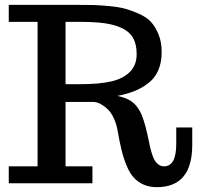

<svg xmlns="http://www.w3.org/2000/svg" viewBox="-20 -755 813 791"><path d="M626 16.1Q595.2 16.1 571.3 5.4Q547.4 -5.4 531 -23.4Q514.6 -41.5 502 -71.8Q489.3 -102.1 481.2 -135Q473.1 -168 464.8 -214.8Q460 -244.1 449.2 -267.1Q438.5 -290 426.5 -302.2Q414.6 -314.5 401.4 -322.5Q388.2 -330.6 379.6 -332.8Q371.1 -335 365.2 -335H250V-69.8H360.8V0H16.1V-69.8H134.8V-665H16.1V-734.9H296.9Q337.9 -734.9 362.5 -734.4Q387.2 -733.9 428.7 -730Q470.2 -726.1 496.1 -719Q522 -711.9 553.5 -697.8Q585 -683.6 603 -663.6Q621.1 -643.6 633.5 -612.3Q646 -581.1 646 -541Q646 -498 632.3 -466.1Q618.7 -434.1 592.5 -413.6Q566.4 -393.1 535.9 -380.6Q505.4 -368.2 463.9 -359.9Q491.7 -354 511 -343.8Q530.3 -333.5 543.2 -316.7Q556.2 -299.8 563.7 -281.5Q571.3 -263.2 579.1 -234.9Q583.5 -218.8 588.6 -195.1Q593.8 -171.4 596.9 -155.8Q600.1 -140.1 605.7 -122.3Q611.3 -104.5 617.4 -94.2Q623.5 -84 633.3 -76.9Q643.1 -69.8 655.8 -69.8Q706.1 -69.8 706.1 -162.1V-230H772V-158.2Q772 16.1 626 16.1ZM250 -408.2H311Q387.2 -408.2 436.8 -419.2Q486.3 -430.2 514.6 -458.3Q543 -486.3 543 -532.2Q543 -571.8 528.8 -597.7Q514.6 -623.5 483.9 -638.4Q453.1 -653.3 411.4 -659.2Q369.6 -665 307.1 -665H250Z"/></svg>

Font: Trocchi
Style: Regular
Weight: 400
Designer: vernon adams
Version: Version 1.0; ttfautohint (v0.8) -l 6 -r 50 -G 100